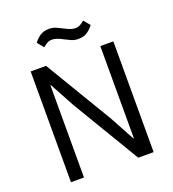

<svg xmlns="http://www.w3.org/2000/svg" viewBox="-158 -1017 1023 1137"><g transform="rotate(-20 353.5 -449.0)"><path d="M262 -426 178 -581H175V0H93V-698H190L445 -272L529 -117H532V-698H614V0H517ZM426 -782Q400 -782 381 -791Q362 -800 346 -808Q322 -821 305.5 -826.5Q289 -832 276 -832Q259 -832 246 -825Q233 -818 218 -805L185 -845Q199 -865 222 -881.5Q245 -898 280 -898Q306 -898 325 -889Q344 -880 360 -872Q384 -859 400.5 -853.5Q417 -848 430 -848Q447 -848 460 -855Q473 -862 488 -875L521 -835Q507 -815 484 -798.5Q461 -782 426 -782Z"/></g></svg>

Font: IBM Plex Sans Thai Looped
Style: Regular
Weight: 400
Designer: Mike Abbink, Paul van der Laan, Pieter van Rosmalen, Ben Mitchell, Mark Frömberg
Foundry: Bold Monday
Version: Version 1.1